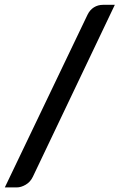

<svg xmlns="http://www.w3.org/2000/svg" viewBox="-64 -748 508 816"><path d="M75.5 3.5Q65 25.5 45.2 37Q25.5 48.5 7.5 48.5H-43.5L308 -685.5Q318 -706 335.2 -716.8Q352.5 -727.5 374 -727.5H424Z"/></svg>

Font: Lato TR
Style: Bold Italic
Weight: 700
Italic angle: -12°
Designer: Lukasz Dziedzic
Foundry: tyPoland Lukasz Dziedzic
Version: Version 1.104 2013